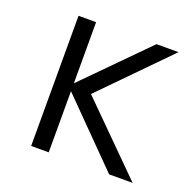

<svg xmlns="http://www.w3.org/2000/svg" viewBox="-99 -628 736 729"><g transform="rotate(20 268.5 -263.0)"><path d="M414 0H509L245 -263L503 -526H414L170 -279V-526H99V0H170V-247Z"/></g></svg>

Font: Chess Sans
Style: Regular
Weight: 400
Designer: Wolf Bōese
Foundry: Wolf Bōese
Version: Version 7.223;Glyphs 3.3 (3306)